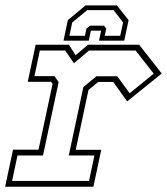

<svg xmlns="http://www.w3.org/2000/svg" viewBox="-22 -710 636 730"><path d="M-2.5 0 27.5 -141H124.5L178 -391.5L172 -399H83.5L113.5 -540H240L265.5 -500L312.5 -540H507L593 -430.5L461.5 -324.5L408.5 -398.5H351.5L314.5 -368L266 -140.5H363L333 0ZM24 -22H316.5L337 -119H239.5L295 -379L344.5 -420H424L471 -355.5L562.5 -430L493.5 -518H316.5L259 -469.5L226 -518H129.5L109 -420.5H185L201 -398L141.5 -119H44.5ZM422.5 -689.5 467 -633.5 450.5 -555.5H354.5L362.5 -593.5H323.5L315.5 -555.5H219.5L236 -633.5L303.5 -689.5ZM410 -671.5H309.5L252.5 -624.5L242 -574H301L306.5 -601L320.5 -612.5H373.5L382 -601L376 -574H435L446 -624.5Z"/></svg>

Font: Tourney ExtraLight
Style: Italic
Weight: 250
Italic angle: -12°
Version: Version 1.015